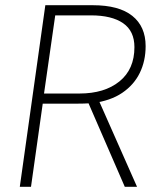

<svg xmlns="http://www.w3.org/2000/svg" viewBox="-20 -717 624 737"><path d="M56 0 154 -697H336Q437 -697 488 -656Q539 -615 539 -540Q539 -483 516.5 -437Q494 -391 449 -360.5Q404 -330 335 -321Q319 -320 302 -319.5Q285 -319 268 -319H144L99 0ZM459 0 317 -327 359 -332 506 0ZM149 -358H285Q381 -358 438.5 -404.5Q496 -451 496 -536Q496 -598 452.5 -628Q409 -658 329 -658H192Z"/></svg>

Font: Hanken Grotesk ExtraLight
Style: Italic
Weight: 250
Italic angle: -8°
Designer: Alfredo Marco Pradil
Foundry: Hanken Design Co.
Version: Version 3.013